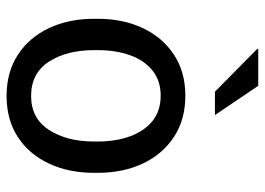

<svg xmlns="http://www.w3.org/2000/svg" viewBox="-132 -670 812 589"><g transform="rotate(90 274.5 -376.0)"><path d="M274.9 10.3Q201.7 10.3 148.7 -24.2Q95.7 -58.6 66.9 -119.4Q38.1 -180.2 38.1 -258.3V-269Q38.1 -347.2 66.9 -408Q95.7 -468.8 148.7 -503.4Q201.7 -538.1 273.9 -538.1Q347.2 -538.1 400.1 -503.4Q453.1 -468.8 481.9 -408.2Q510.7 -347.7 510.7 -269V-258.3Q510.7 -179.7 481.9 -118.9Q453.1 -58.1 400.4 -23.9Q347.7 10.3 274.9 10.3ZM274.9 -64.9Q343.3 -64.9 378.9 -119.6Q414.6 -174.3 414.6 -258.3V-269Q414.6 -324.7 398.7 -368.4Q382.8 -412.1 351.6 -437.3Q320.3 -462.4 273.9 -462.4Q228 -462.4 196.8 -437.3Q165.5 -412.1 149.9 -368.4Q134.3 -324.7 134.3 -269V-258.3Q134.3 -174.3 169.7 -119.6Q205.1 -64.9 274.9 -64.9ZM333.5 -628.9H261.7L130.4 -758.8L131.3 -761.7H243.7Z"/></g></svg>

Font: Roboto Slab
Style: Regular
Weight: 400
Designer: Google
Version: Version 2.000; ttfautohint (v1.8.1.43-b0c9)